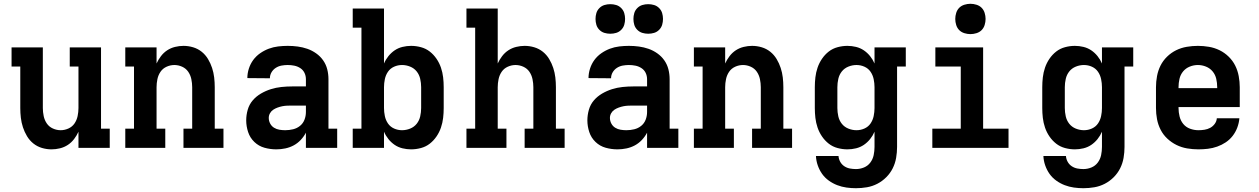

<svg xmlns="http://www.w3.org/2000/svg" viewBox="-20 -780 6640 1013"><path d="M252 8Q226 8 201 0.5Q176 -7 156 -23Q136 -39 122.5 -61.5Q109 -84 101 -108.5Q93 -133 90 -158.5Q87 -184 87 -210V-429H41V-530H206V-210Q206 -189 210.5 -167.5Q215 -146 227 -128.5Q239 -111 259 -102Q279 -93 300 -93Q321 -93 341 -102Q361 -111 373 -128.5Q385 -146 389.5 -167.5Q394 -189 394 -210V-429H348V-530H513V-101H559V0H394V-85Q385 -65 371 -46.5Q357 -28 338 -15.5Q319 -3 296.5 2.5Q274 8 252 8Z M641 0V-101H687V-429H641V-530H806V-445Q815 -465 829 -483.5Q843 -502 862 -514.5Q881 -527 903.5 -532.5Q926 -538 948 -538Q974 -538 999 -530.5Q1024 -523 1044 -507Q1064 -491 1077.5 -468.5Q1091 -446 1099 -421.5Q1107 -397 1110 -371.5Q1113 -346 1113 -320V-101H1159V0H948V-101H994V-320Q994 -341 989.5 -362.5Q985 -384 973 -401.5Q961 -419 941 -428Q921 -437 900 -437Q879 -437 859 -428Q839 -419 827 -401.5Q815 -384 810.5 -362.5Q806 -341 806 -320V-101H852V0Z M1438 8Q1406 8 1375.5 -0.5Q1345 -9 1322 -31Q1299 -53 1289 -83.5Q1279 -114 1279 -145Q1279 -173 1287 -201Q1295 -229 1313.5 -250.5Q1332 -272 1357 -286.5Q1382 -301 1409 -309.5Q1436 -318 1464.5 -321Q1493 -324 1521 -324H1594V-362Q1594 -380 1586.5 -395.5Q1579 -411 1564.5 -420.5Q1550 -430 1533 -433.5Q1516 -437 1498 -437Q1482 -437 1465.5 -434Q1449 -431 1435 -422Q1421 -413 1412.5 -398.5Q1404 -384 1404 -367Q1404 -367 1404 -367Q1404 -367 1404 -367L1285 -368Q1285 -368 1285 -368Q1285 -368 1285 -368Q1285 -393 1293 -418Q1301 -443 1316 -463.5Q1331 -484 1352.5 -499Q1374 -514 1398 -523Q1422 -532 1447.5 -535Q1473 -538 1498 -538Q1525 -538 1551 -534.5Q1577 -531 1601.5 -522.5Q1626 -514 1648 -498.5Q1670 -483 1685 -461.5Q1700 -440 1706.5 -414.5Q1713 -389 1713 -362V-101H1759V0H1594V-80Q1583 -59 1566.5 -41.5Q1550 -24 1529.5 -13Q1509 -2 1485.5 3Q1462 8 1438 8ZM1485 -93Q1506 -93 1526.5 -98Q1547 -103 1563 -116Q1579 -129 1586.5 -148.5Q1594 -168 1594 -189V-223H1521Q1508 -223 1495 -222.5Q1482 -222 1469.5 -219.5Q1457 -217 1444.5 -212.5Q1432 -208 1421.5 -201Q1411 -194 1404.5 -182.5Q1398 -171 1398 -158Q1398 -142 1405.5 -128Q1413 -114 1426 -106Q1439 -98 1454.5 -95.5Q1470 -93 1485 -93Z M2149 8Q2126 8 2103.5 2.5Q2081 -3 2062.5 -15.5Q2044 -28 2029.5 -46Q2015 -64 2006 -85V0H1841V-101H1887V-634H1841V-735H2006V-445Q2015 -466 2029.5 -484Q2044 -502 2062.5 -514.5Q2081 -527 2103.5 -532.5Q2126 -538 2149 -538Q2175 -538 2201 -531Q2227 -524 2247.5 -508Q2268 -492 2283 -470Q2298 -448 2306.5 -423Q2315 -398 2318 -372Q2321 -346 2321 -320V-210Q2321 -184 2318 -158Q2315 -132 2306.5 -107Q2298 -82 2283 -60Q2268 -38 2247.5 -22Q2227 -6 2201 1Q2175 8 2149 8ZM2101 -93Q2123 -93 2144 -101.5Q2165 -110 2178.5 -127Q2192 -144 2197 -166Q2202 -188 2202 -210V-320Q2202 -342 2197 -364Q2192 -386 2178.5 -403Q2165 -420 2144 -428.5Q2123 -437 2101 -437Q2079 -437 2059 -428Q2039 -419 2027 -401.5Q2015 -384 2010.5 -362.5Q2006 -341 2006 -320V-210Q2006 -189 2010.5 -167.5Q2015 -146 2027 -128.5Q2039 -111 2059 -102Q2079 -93 2101 -93Z M2441 0V-101H2487V-634H2441V-735H2606V-445Q2615 -465 2629 -483.5Q2643 -502 2662 -514.5Q2681 -527 2703.5 -532.5Q2726 -538 2748 -538Q2774 -538 2799 -530.5Q2824 -523 2844 -507Q2864 -491 2877.5 -468.5Q2891 -446 2899 -421.5Q2907 -397 2910 -371.5Q2913 -346 2913 -320V-101H2959V0H2748V-101H2794V-320Q2794 -341 2789.5 -362.5Q2785 -384 2773 -401.5Q2761 -419 2741 -428Q2721 -437 2700 -437Q2679 -437 2659 -428Q2639 -419 2627 -401.5Q2615 -384 2610.5 -362.5Q2606 -341 2606 -320V-101H2652V0Z M3238 8Q3206 8 3175.5 -0.5Q3145 -9 3122 -31Q3099 -53 3089 -83.5Q3079 -114 3079 -145Q3079 -173 3087 -201Q3095 -229 3113.5 -250.5Q3132 -272 3157 -286.5Q3182 -301 3209 -309.5Q3236 -318 3264.5 -321Q3293 -324 3321 -324H3394V-362Q3394 -380 3386.5 -395.5Q3379 -411 3364.5 -420.5Q3350 -430 3333 -433.5Q3316 -437 3298 -437Q3282 -437 3265.5 -434Q3249 -431 3235 -422Q3221 -413 3212.5 -398.5Q3204 -384 3204 -367Q3204 -367 3204 -367Q3204 -367 3204 -367L3085 -368Q3085 -368 3085 -368Q3085 -368 3085 -368Q3085 -393 3093 -418Q3101 -443 3116 -463.5Q3131 -484 3152.5 -499Q3174 -514 3198 -523Q3222 -532 3247.5 -535Q3273 -538 3298 -538Q3325 -538 3351 -534.5Q3377 -531 3401.5 -522.5Q3426 -514 3448 -498.5Q3470 -483 3485 -461.5Q3500 -440 3506.5 -414.5Q3513 -389 3513 -362V-101H3559V0H3394V-80Q3383 -59 3366.5 -41.5Q3350 -24 3329.5 -13Q3309 -2 3285.5 3Q3262 8 3238 8ZM3285 -93Q3306 -93 3326.5 -98Q3347 -103 3363 -116Q3379 -129 3386.5 -148.5Q3394 -168 3394 -189V-223H3321Q3308 -223 3295 -222.5Q3282 -222 3269.5 -219.5Q3257 -217 3244.5 -212.5Q3232 -208 3221.5 -201Q3211 -194 3204.5 -182.5Q3198 -171 3198 -158Q3198 -142 3205.5 -128Q3213 -114 3226 -106Q3239 -98 3254.5 -95.5Q3270 -93 3285 -93ZM3400 -602Q3384 -602 3369 -606.5Q3354 -611 3342.5 -622.5Q3331 -634 3326.5 -649Q3322 -664 3322 -680Q3322 -696 3326.5 -711Q3331 -726 3342.5 -737.5Q3354 -749 3369 -753.5Q3384 -758 3400 -758Q3416 -758 3431 -753.5Q3446 -749 3457.5 -737.5Q3469 -726 3473.5 -711Q3478 -696 3478 -680Q3478 -664 3473.5 -649Q3469 -634 3457.5 -622.5Q3446 -611 3431 -606.5Q3416 -602 3400 -602ZM3200 -602Q3184 -602 3169 -606.5Q3154 -611 3142.5 -622.5Q3131 -634 3126.5 -649Q3122 -664 3122 -680Q3122 -696 3126.5 -711Q3131 -726 3142.5 -737.5Q3154 -749 3169 -753.5Q3184 -758 3200 -758Q3216 -758 3231 -753.5Q3246 -749 3257.5 -737.5Q3269 -726 3273.5 -711Q3278 -696 3278 -680Q3278 -664 3273.5 -649Q3269 -634 3257.5 -622.5Q3246 -611 3231 -606.5Q3216 -602 3200 -602Z M3641 0V-101H3687V-429H3641V-530H3806V-445Q3815 -465 3829 -483.5Q3843 -502 3862 -514.5Q3881 -527 3903.5 -532.5Q3926 -538 3948 -538Q3974 -538 3999 -530.5Q4024 -523 4044 -507Q4064 -491 4077.5 -468.5Q4091 -446 4099 -421.5Q4107 -397 4110 -371.5Q4113 -346 4113 -320V-101H4159V0H3948V-101H3994V-320Q3994 -341 3989.5 -362.5Q3985 -384 3973 -401.5Q3961 -419 3941 -428Q3921 -437 3900 -437Q3879 -437 3859 -428Q3839 -419 3827 -401.5Q3815 -384 3810.5 -362.5Q3806 -341 3806 -320V-101H3852V0Z M4496 213Q4471 213 4446 209.5Q4421 206 4397.5 197Q4374 188 4353 173Q4332 158 4317.5 137.5Q4303 117 4294.5 92.5Q4286 68 4285 43H4404Q4405 59 4413 73.5Q4421 88 4434.5 97Q4448 106 4464 109Q4480 112 4496 112Q4518 112 4538.5 103.5Q4559 95 4572 77.5Q4585 60 4589.5 38.5Q4594 17 4594 -5V-85Q4585 -64 4570.5 -46Q4556 -28 4537.5 -15.5Q4519 -3 4496.5 2.5Q4474 8 4451 8Q4425 8 4399 1Q4373 -6 4352.5 -22Q4332 -38 4317 -60Q4302 -82 4293.5 -107Q4285 -132 4282 -158Q4279 -184 4279 -210V-320Q4279 -346 4282 -372Q4285 -398 4293.5 -423Q4302 -448 4317 -470Q4332 -492 4352.5 -508Q4373 -524 4399 -531Q4425 -538 4451 -538Q4474 -538 4496.5 -532.5Q4519 -527 4537.5 -514.5Q4556 -502 4570.5 -484Q4585 -466 4594 -445V-530H4759V-429H4713V-5Q4713 24 4708 53Q4703 82 4690 108Q4677 134 4656 155Q4635 176 4609 189.5Q4583 203 4554 208Q4525 213 4496 213ZM4499 -93Q4521 -93 4541 -102Q4561 -111 4573 -128.5Q4585 -146 4589.5 -167.5Q4594 -189 4594 -210V-320Q4594 -341 4589.5 -362.5Q4585 -384 4573 -401.5Q4561 -419 4541 -428Q4521 -437 4499 -437Q4477 -437 4456 -428.5Q4435 -420 4421.5 -403Q4408 -386 4403 -364Q4398 -342 4398 -320V-210Q4398 -188 4403 -166Q4408 -144 4421.5 -127Q4435 -110 4456 -101.5Q4477 -93 4499 -93Z M4899 0V-101H5049V-429H4915V-530H5167V-101H5301V0ZM5100 -600Q5084 -600 5068 -605Q5052 -610 5041 -621Q5030 -632 5025 -648Q5020 -664 5020 -680Q5020 -696 5025 -712Q5030 -728 5041 -739Q5052 -750 5068 -755Q5084 -760 5100 -760Q5116 -760 5132 -755Q5148 -750 5159 -739Q5170 -728 5175 -712Q5180 -696 5180 -680Q5180 -664 5175 -648Q5170 -632 5159 -621Q5148 -610 5132 -605Q5116 -600 5100 -600Z M5696 213Q5671 213 5646 209.5Q5621 206 5597.5 197Q5574 188 5553 173Q5532 158 5517.5 137.5Q5503 117 5494.5 92.5Q5486 68 5485 43H5604Q5605 59 5613 73.5Q5621 88 5634.5 97Q5648 106 5664 109Q5680 112 5696 112Q5718 112 5738.5 103.5Q5759 95 5772 77.5Q5785 60 5789.5 38.5Q5794 17 5794 -5V-85Q5785 -64 5770.5 -46Q5756 -28 5737.5 -15.5Q5719 -3 5696.5 2.5Q5674 8 5651 8Q5625 8 5599 1Q5573 -6 5552.5 -22Q5532 -38 5517 -60Q5502 -82 5493.5 -107Q5485 -132 5482 -158Q5479 -184 5479 -210V-320Q5479 -346 5482 -372Q5485 -398 5493.5 -423Q5502 -448 5517 -470Q5532 -492 5552.5 -508Q5573 -524 5599 -531Q5625 -538 5651 -538Q5674 -538 5696.5 -532.5Q5719 -527 5737.5 -514.5Q5756 -502 5770.5 -484Q5785 -466 5794 -445V-530H5959V-429H5913V-5Q5913 24 5908 53Q5903 82 5890 108Q5877 134 5856 155Q5835 176 5809 189.5Q5783 203 5754 208Q5725 213 5696 213ZM5699 -93Q5721 -93 5741 -102Q5761 -111 5773 -128.5Q5785 -146 5789.5 -167.5Q5794 -189 5794 -210V-320Q5794 -341 5789.5 -362.5Q5785 -384 5773 -401.5Q5761 -419 5741 -428Q5721 -437 5699 -437Q5677 -437 5656 -428.5Q5635 -420 5621.5 -403Q5608 -386 5603 -364Q5598 -342 5598 -320V-210Q5598 -188 5603 -166Q5608 -144 5621.5 -127Q5635 -110 5656 -101.5Q5677 -93 5699 -93Z M6303 8Q6273 8 6243.5 3Q6214 -2 6187.5 -15Q6161 -28 6139 -48.5Q6117 -69 6103.5 -95.5Q6090 -122 6084.5 -151Q6079 -180 6079 -210V-320Q6079 -349 6084.5 -378.5Q6090 -408 6103 -434Q6116 -460 6137.5 -481Q6159 -502 6185.5 -515Q6212 -528 6241.5 -533Q6271 -538 6300 -538Q6329 -538 6358.5 -533Q6388 -528 6414.5 -515Q6441 -502 6462.5 -481Q6484 -460 6497 -434Q6510 -408 6515.5 -378.5Q6521 -349 6521 -320V-215H6198V-210Q6198 -188 6203.5 -165.5Q6209 -143 6223 -126Q6237 -109 6258.5 -101Q6280 -93 6303 -93Q6319 -93 6335 -95.5Q6351 -98 6365 -105.5Q6379 -113 6389 -126.5Q6399 -140 6400 -156H6519Q6517 -131 6508 -107Q6499 -83 6483.5 -63Q6468 -43 6447 -29Q6426 -15 6402 -6.5Q6378 2 6353 5Q6328 8 6303 8ZM6198 -315H6402V-320Q6402 -342 6397 -364Q6392 -386 6378 -403Q6364 -420 6343 -428.5Q6322 -437 6300 -437Q6278 -437 6257 -428.5Q6236 -420 6222 -403Q6208 -386 6203 -364Q6198 -342 6198 -320Z"/></svg>

Font: Iosevka Slab Extended
Style: Bold
Weight: 700
Width: 7
Monospace: yes
Designer: Belleve Invis
Foundry: Belleve Invis
Version: Version 11.1.0; ttfautohint (v1.8.3)